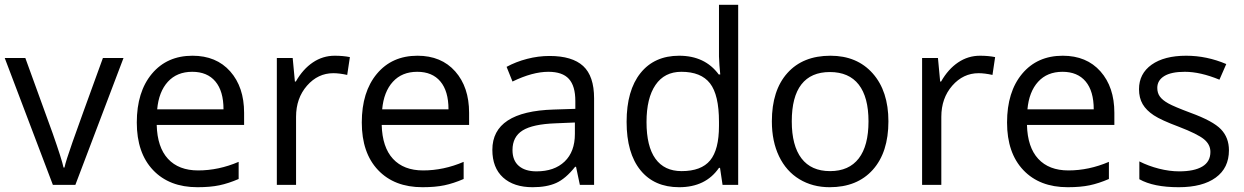

<svg xmlns="http://www.w3.org/2000/svg" viewBox="-20 -780 5250 810"><path d="M203.1 0 0 -535.2H86.9L202.1 -217.8Q241.2 -106.4 248 -73.2H252Q257.3 -99.1 285.9 -180.4Q314.5 -261.7 414.1 -535.2H501L297.9 0Z M813 9.8Q694.3 9.8 625.7 -62.5Q557.1 -134.8 557.1 -263.2Q557.1 -392.6 620.8 -468.8Q684.6 -544.9 792 -544.9Q892.6 -544.9 951.2 -478.8Q1009.8 -412.6 1009.8 -304.2V-252.9H641.1Q643.6 -158.7 688.7 -109.9Q733.9 -61 815.9 -61Q902.3 -61 986.8 -97.2V-24.9Q943.8 -6.3 905.5 1.7Q867.2 9.8 813 9.8ZM791 -477.1Q726.6 -477.1 688.2 -435.1Q649.9 -393.1 643.1 -318.8H922.9Q922.9 -395.5 888.7 -436.3Q854.5 -477.1 791 -477.1Z M1392.1 -544.9Q1427.7 -544.9 1456.1 -539.1L1444.8 -463.9Q1411.6 -471.2 1386.2 -471.2Q1321.3 -471.2 1275.1 -418.5Q1229 -365.7 1229 -287.1V0H1147.9V-535.2H1214.8L1224.1 -436H1228Q1257.8 -488.3 1299.8 -516.6Q1341.8 -544.9 1392.1 -544.9Z M1762.2 9.8Q1643.6 9.8 1575 -62.5Q1506.3 -134.8 1506.3 -263.2Q1506.3 -392.6 1570.1 -468.8Q1633.8 -544.9 1741.2 -544.9Q1841.8 -544.9 1900.4 -478.8Q1959 -412.6 1959 -304.2V-252.9H1590.3Q1592.8 -158.7 1637.9 -109.9Q1683.1 -61 1765.1 -61Q1851.6 -61 1936 -97.2V-24.9Q1893.1 -6.3 1854.7 1.7Q1816.4 9.8 1762.2 9.8ZM1740.2 -477.1Q1675.8 -477.1 1637.5 -435.1Q1599.1 -393.1 1592.3 -318.8H1872.1Q1872.1 -395.5 1837.9 -436.3Q1803.7 -477.1 1740.2 -477.1Z M2426.3 0 2410.2 -76.2H2406.2Q2366.2 -25.9 2326.4 -8.1Q2286.6 9.8 2227.1 9.8Q2147.5 9.8 2102.3 -31.2Q2057.1 -72.3 2057.1 -147.9Q2057.1 -310.1 2316.4 -317.9L2407.2 -320.8V-354Q2407.2 -417 2380.1 -447Q2353 -477.1 2293.5 -477.1Q2226.6 -477.1 2142.1 -436L2117.2 -498Q2156.7 -519.5 2203.9 -531.7Q2251 -543.9 2298.3 -543.9Q2394 -543.9 2440.2 -501.5Q2486.3 -459 2486.3 -365.2V0ZM2243.2 -57.1Q2318.8 -57.1 2362.1 -98.6Q2405.3 -140.1 2405.3 -214.8V-263.2L2324.2 -259.8Q2227.5 -256.3 2184.8 -229.7Q2142.1 -203.1 2142.1 -147Q2142.1 -103 2168.7 -80.1Q2195.3 -57.1 2243.2 -57.1Z M3017.6 -71.8H3013.2Q2957 9.8 2845.2 9.8Q2740.2 9.8 2681.9 -62Q2623.5 -133.8 2623.5 -266.1Q2623.5 -398.4 2682.1 -471.7Q2740.7 -544.9 2845.2 -544.9Q2954.1 -544.9 3012.2 -465.8H3018.6L3015.1 -504.4L3013.2 -542V-759.8H3094.2V0H3028.3ZM2855.5 -58.1Q2938.5 -58.1 2975.8 -103.3Q3013.2 -148.4 3013.2 -249V-266.1Q3013.2 -379.9 2975.3 -428.5Q2937.5 -477.1 2854.5 -477.1Q2783.2 -477.1 2745.4 -421.6Q2707.5 -366.2 2707.5 -265.1Q2707.5 -162.6 2745.1 -110.4Q2782.7 -58.1 2855.5 -58.1Z M3728 -268.1Q3728 -137.2 3662.1 -63.7Q3596.2 9.8 3480 9.8Q3408.2 9.8 3352.5 -23.9Q3296.9 -57.6 3266.6 -120.6Q3236.3 -183.6 3236.3 -268.1Q3236.3 -398.9 3301.8 -471.9Q3367.2 -544.9 3483.4 -544.9Q3595.7 -544.9 3661.9 -470.2Q3728 -395.5 3728 -268.1ZM3320.3 -268.1Q3320.3 -165.5 3361.3 -111.8Q3402.3 -58.1 3481.9 -58.1Q3561.5 -58.1 3602.8 -111.6Q3644 -165 3644 -268.1Q3644 -370.1 3602.8 -423.1Q3561.5 -476.1 3481 -476.1Q3401.4 -476.1 3360.8 -423.8Q3320.3 -371.6 3320.3 -268.1Z M4114.3 -544.9Q4149.9 -544.9 4178.2 -539.1L4167 -463.9Q4133.8 -471.2 4108.4 -471.2Q4043.5 -471.2 3997.3 -418.5Q3951.2 -365.7 3951.2 -287.1V0H3870.1V-535.2H3937L3946.3 -436H3950.2Q3980 -488.3 4022 -516.6Q4064 -544.9 4114.3 -544.9Z M4484.4 9.8Q4365.7 9.8 4297.1 -62.5Q4228.5 -134.8 4228.5 -263.2Q4228.5 -392.6 4292.2 -468.8Q4356 -544.9 4463.4 -544.9Q4564 -544.9 4622.6 -478.8Q4681.2 -412.6 4681.2 -304.2V-252.9H4312.5Q4314.9 -158.7 4360.1 -109.9Q4405.3 -61 4487.3 -61Q4573.7 -61 4658.2 -97.2V-24.9Q4615.2 -6.3 4576.9 1.7Q4538.6 9.8 4484.4 9.8ZM4462.4 -477.1Q4397.9 -477.1 4359.6 -435.1Q4321.3 -393.1 4314.5 -318.8H4594.2Q4594.2 -395.5 4560.1 -436.3Q4525.9 -477.1 4462.4 -477.1Z M5164.6 -146Q5164.6 -71.3 5108.9 -30.8Q5053.2 9.8 4952.6 9.8Q4846.2 9.8 4786.6 -23.9V-99.1Q4825.2 -79.6 4869.4 -68.4Q4913.6 -57.1 4954.6 -57.1Q5018.1 -57.1 5052.2 -77.4Q5086.4 -97.7 5086.4 -139.2Q5086.4 -170.4 5059.3 -192.6Q5032.2 -214.8 4953.6 -245.1Q4878.9 -272.9 4847.4 -293.7Q4815.9 -314.5 4800.5 -340.8Q4785.2 -367.2 4785.2 -403.8Q4785.2 -469.2 4838.4 -507.1Q4891.6 -544.9 4984.4 -544.9Q5070.8 -544.9 5153.3 -509.8L5124.5 -443.8Q5043.9 -477.1 4978.5 -477.1Q4920.9 -477.1 4891.6 -459Q4862.3 -440.9 4862.3 -409.2Q4862.3 -387.7 4873.3 -372.6Q4884.3 -357.4 4908.7 -343.8Q4933.1 -330.1 5002.4 -304.2Q5097.7 -269.5 5131.1 -234.4Q5164.6 -199.2 5164.6 -146Z"/></svg>

Font: f06041945
Style: Regular
Weight: 400
Foundry: Ascender Corporation
Version: Version 1.10